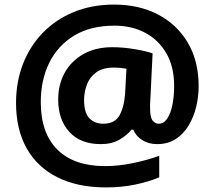

<svg xmlns="http://www.w3.org/2000/svg" viewBox="-20 -734 937 838"><path d="M847 -358Q847 -312 836 -267Q825 -222 802.5 -185Q780 -148 746 -126.5Q712 -105 666 -105Q629 -105 601 -122.5Q573 -140 562 -168H554Q534 -143 500.5 -124Q467 -105 420 -105Q331 -105 282.5 -158.5Q234 -212 234 -299Q234 -366 263 -417.5Q292 -469 345 -498.5Q398 -528 470 -528Q517 -528 567.5 -519.5Q618 -511 646 -501L636 -296Q635 -286 635 -275.5Q635 -265 635 -262Q635 -221 646.5 -207.5Q658 -194 672 -194Q695 -194 710 -216.5Q725 -239 732.5 -276.5Q740 -314 740 -359Q740 -443 706 -501.5Q672 -560 613.5 -591Q555 -622 480 -622Q375 -622 303.5 -578.5Q232 -535 195 -460Q158 -385 158 -288Q158 -153 230.5 -81Q303 -9 439 -9Q497 -9 560 -22Q623 -35 675 -54V40Q627 60 568 72Q509 84 443 84Q319 84 231 40Q143 -4 96.5 -86.5Q50 -169 50 -285Q50 -376 80 -454Q110 -532 166.5 -590.5Q223 -649 302 -681.5Q381 -714 479 -714Q586 -714 669 -671Q752 -628 799.5 -548Q847 -468 847 -358ZM347 -297Q347 -242 370 -218Q393 -194 431 -194Q481 -194 501.5 -230.5Q522 -267 526 -326L532 -434Q521 -436 507 -437.5Q493 -439 476 -439Q429 -439 400.5 -418.5Q372 -398 359.5 -365.5Q347 -333 347 -297Z"/></svg>

Font: Noto Sans Sundanese
Style: Bold
Weight: 700
Version: Version 2.003